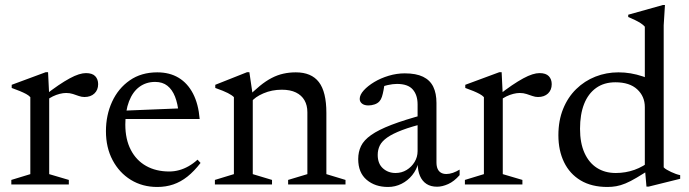

<svg xmlns="http://www.w3.org/2000/svg" viewBox="-20 -733 2739 763"><path d="M321.5 -442.5Q347 -442.5 358.5 -430.2Q370 -418 370 -398.5Q370 -375.5 355.2 -361.5Q340.5 -347.5 315.5 -347.5Q304.5 -347.5 293.2 -351.5Q282 -355.5 269.8 -359.5Q257.5 -363.5 243 -363.5Q231 -363.5 217.2 -360Q203.5 -356.5 190 -350Q176.5 -343.5 166.5 -335L156.5 -353Q187 -377 211.8 -393.8Q236.5 -410.5 256.8 -421.5Q277 -432.5 293 -437.5Q309 -442.5 321.5 -442.5ZM175.5 -354V-41L253.5 -18V0H25V-18L100.5 -41V-347Q94 -354 83.8 -359.5Q73.5 -365 59.2 -371Q45 -377 26.5 -383.5V-396L161.5 -446H171Z M605 -445.5Q654 -445.5 689.8 -424Q725.5 -402.5 747 -361.2Q768.5 -320 773.5 -260H464.5L465.5 -293L724.5 -303.5L690 -283Q686.5 -321 675.5 -349Q664.5 -377 645.2 -392.2Q626 -407.5 596.5 -407.5Q561 -407.5 534.2 -388Q507.5 -368.5 492.8 -330.5Q478 -292.5 478 -238Q478 -179.5 499.8 -137.5Q521.5 -95.5 560.8 -73.5Q600 -51.5 652.5 -51.5Q672.5 -51.5 691.8 -56.8Q711 -62 729.5 -72.5Q748 -83 765 -98.5L777 -85.5Q751.5 -52.5 724.8 -31.2Q698 -10 668.5 0Q639 10 605 10Q546 10 500 -18.2Q454 -46.5 427.5 -96.5Q401 -146.5 401 -211.5Q401 -275.5 425.5 -328.8Q450 -382 495.8 -413.8Q541.5 -445.5 605 -445.5Z M984.5 -354V-41L1061 -18V0H834V-18L909.5 -41V-347Q901.5 -355 885.5 -363.2Q869.5 -371.5 835.5 -383.5V-396L961.5 -446H971ZM1125 -18 1201.5 -41V-287Q1201.5 -314.5 1190 -334.5Q1178.5 -354.5 1156 -365.5Q1133.5 -376.5 1100 -376.5Q1060.5 -376.5 1026.8 -362Q993 -347.5 978.5 -328L960.5 -343.5Q988.5 -372 1012.8 -391.8Q1037 -411.5 1059.8 -423.2Q1082.5 -435 1106 -440.2Q1129.5 -445.5 1155.5 -445.5Q1217.5 -445.5 1247.2 -406.8Q1277 -368 1277 -284V-41L1353 -18V0H1125Z M1668.5 -278.5 1676.5 -245Q1616 -230.5 1578 -216Q1540 -201.5 1518.8 -186.5Q1497.5 -171.5 1489.2 -154.5Q1481 -137.5 1481 -117.5Q1481 -82.5 1501.8 -64Q1522.5 -45.5 1552 -45.5Q1576 -45.5 1595.8 -57.5Q1615.5 -69.5 1627.5 -89.2Q1639.5 -109 1639.5 -132.5V-318Q1639.5 -355.5 1620.2 -377.5Q1601 -399.5 1557.5 -399.5Q1541 -399.5 1521 -395Q1501 -390.5 1483 -381L1508.5 -404Q1507 -389.5 1504.2 -374.8Q1501.5 -360 1497.8 -348.5Q1494 -337 1488 -330.5Q1480.5 -322 1468.2 -318Q1456 -314 1444 -314Q1428 -314 1418.8 -321.2Q1409.5 -328.5 1409.5 -340Q1409.5 -356 1425.5 -373.8Q1441.5 -391.5 1467.2 -407Q1493 -422.5 1524.8 -432Q1556.5 -441.5 1588.5 -441.5Q1633.5 -441.5 1661.2 -428Q1689 -414.5 1701.8 -388.2Q1714.5 -362 1714.5 -324V-88Q1714.5 -72.5 1719 -62.2Q1723.5 -52 1732.2 -46.8Q1741 -41.5 1754 -41.5Q1766 -41.5 1779.8 -46.2Q1793.5 -51 1806.5 -59V-37Q1784.5 -12 1761 -1.5Q1737.5 9 1717 9Q1692 9 1675 -2Q1658 -13 1649 -33.8Q1640 -54.5 1640 -83L1643 -87.5Q1636 -59 1618.2 -37Q1600.5 -15 1575.5 -2.5Q1550.5 10 1522 10Q1470.5 10 1437 -18.5Q1403.5 -47 1403.5 -101Q1403.5 -129.5 1414.8 -152.8Q1426 -176 1455 -196.5Q1484 -217 1536 -237Q1588 -257 1668.5 -278.5Z M2124 -442.5Q2149.5 -442.5 2161 -430.2Q2172.5 -418 2172.5 -398.5Q2172.5 -375.5 2157.8 -361.5Q2143 -347.5 2118 -347.5Q2107 -347.5 2095.8 -351.5Q2084.5 -355.5 2072.2 -359.5Q2060 -363.5 2045.5 -363.5Q2033.5 -363.5 2019.8 -360Q2006 -356.5 1992.5 -350Q1979 -343.5 1969 -335L1959 -353Q1989.5 -377 2014.2 -393.8Q2039 -410.5 2059.2 -421.5Q2079.5 -432.5 2095.5 -437.5Q2111.5 -442.5 2124 -442.5ZM1978 -354V-41L2056 -18V0H1827.5V-18L1903 -41V-347Q1896.5 -354 1886.2 -359.5Q1876 -365 1861.8 -371Q1847.5 -377 1829 -383.5V-396L1964 -446H1973.5Z M2542.5 -307.5Q2542.5 -350 2512.2 -378Q2482 -406 2425.5 -406Q2380.5 -406 2349 -383.5Q2317.5 -361 2301.2 -319.8Q2285 -278.5 2285 -221Q2285 -164.5 2302.8 -125.2Q2320.5 -86 2352.2 -65.8Q2384 -45.5 2427 -45.5Q2466 -45.5 2501.2 -58Q2536.5 -70.5 2570 -97.5L2571 -65Q2535.5 -42 2510.2 -27Q2485 -12 2465.5 -4Q2446 4 2429 7Q2412 10 2394 10Q2331 10 2287.5 -16Q2244 -42 2221.5 -88.5Q2199 -135 2199 -195.5Q2199 -254 2217.8 -300.2Q2236.5 -346.5 2269.8 -379Q2303 -411.5 2346.2 -428.5Q2389.5 -445.5 2437.5 -445.5Q2462.5 -445.5 2486.2 -441.5Q2510 -437.5 2535 -429.2Q2560 -421 2587.5 -407L2542.5 -380V-627Q2536.5 -634 2526.5 -640.5Q2516.5 -647 2503.8 -653.2Q2491 -659.5 2476.5 -665.5V-674.5L2614 -713H2622.5L2617.5 -632.5V-68Q2622 -63 2630 -58.5Q2638 -54 2647.2 -49.5Q2656.5 -45 2665.8 -41.8Q2675 -38.5 2683 -37V-22.5L2558 8.5H2549L2542.5 -67Z"/></svg>

Font: Newsreader 24pt
Style: Regular
Weight: 400
Designer: Hugues Gentile
Foundry: Production Type
Version: Version 1.003